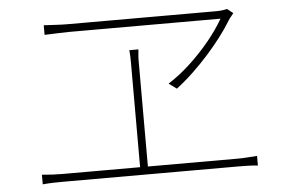

<svg xmlns="http://www.w3.org/2000/svg" viewBox="-46 -729 1093 737"><g transform="rotate(-5 500.0 -360.5)"><path d="M876 -647Q871 -640 866 -634.5Q861 -629 856 -621Q838 -591 814 -559.5Q790 -528 761.5 -496Q733 -464 701 -433.5Q669 -403 635 -377L605 -399Q649 -427 691 -466Q733 -505 768 -548Q803 -591 825 -630Q803 -630 756.5 -630Q710 -630 649.5 -630Q589 -630 524.5 -630Q460 -630 401.5 -630Q343 -630 300.5 -630Q258 -630 242 -630Q225 -630 202.5 -629Q180 -628 163.5 -627.5Q147 -627 147 -627V-664Q169 -663 193 -661.5Q217 -660 242 -660Q258 -660 300 -660Q342 -660 399 -660Q456 -660 518.5 -660Q581 -660 640 -660Q699 -660 744.5 -660Q790 -660 812 -660Q823 -660 835 -661.5Q847 -663 853 -665ZM498 -496Q498 -486 498 -454.5Q498 -423 498 -380Q498 -337 498 -289.5Q498 -242 498 -198Q498 -154 498 -120.5Q498 -87 498 -73H468Q468 -87 468 -120.5Q468 -154 468 -198Q468 -242 468 -289.5Q468 -337 468 -380Q468 -423 468 -454.5Q468 -486 468 -496Q468 -507 467.5 -518Q467 -529 466 -540H501Q500 -529 499 -519.5Q498 -510 498 -496ZM90 -93Q111 -91 131 -90Q151 -89 170 -89H844Q864 -89 882 -90.5Q900 -92 919 -93V-56Q900 -58 878.5 -58.5Q857 -59 844 -59H170Q151 -59 131.5 -58.5Q112 -58 90 -56Z"/></g></svg>

Font: Noto Sans SC Thin
Style: Regular
Weight: 100
Designer: Ryoko NISHIZUKA 西塚涼子 (kana, bopomofo & ideographs); Paul D. Hunt (Latin, Greek & Cyrillic); Sandoll Communications 산돌커뮤니
Foundry: Adobe
Version: Version 2.004-H2;hotconv 1.0.118;makeotfexe 2.5.65603